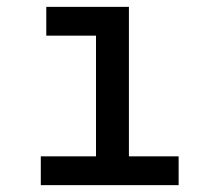

<svg xmlns="http://www.w3.org/2000/svg" viewBox="-20 -540 640 560"><path d="M99 0V-84H260V-436H115V-520H356V-84H501V0Z"/></svg>

Font: Iosevka Fixed Medium Extended
Style: Regular
Weight: 500
Width: 7
Monospace: yes
Designer: Belleve Invis
Foundry: Belleve Invis
Version: Version 24.1.1; ttfautohint (v1.8.4)